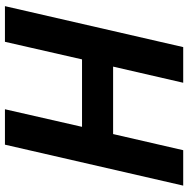

<svg xmlns="http://www.w3.org/2000/svg" viewBox="-12 -768 780 797"><g transform="rotate(90 378.5 -370.0)"><path d="M176 -740H324L257 -449H537L604 -740H751L581 0H434L507 -320H227L154 0H6Z"/></g></svg>

Font: KaiGen Gothic CN Bold
Style: Bold
Weight: 700
Designer: Ryoko NISHIZUKA  (kana & ideographs); Paul D. Hunt (Latin, Greek & Cyrillic); Wenlong ZHANG  (bopomofo); Sandoll Communi
Foundry: Adobe Systems Incorporated
Version: Version 1.002.20150501